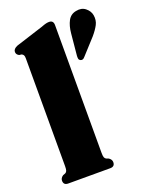

<svg xmlns="http://www.w3.org/2000/svg" viewBox="-143 -838 717 915"><g transform="rotate(-20 215.5 -381.0)"><path d="M240.5 -731V-82.5Q240.5 -66.5 243.2 -59.8Q246 -53 252 -50L264 -45.5Q278 -36 278 -22.5Q278 0 254.5 0H41.5Q18 0 18 -22.5Q18 -36 32 -45.5L44 -50Q50 -53 52.8 -59.8Q55.5 -66.5 55.5 -82.5V-629.5Q55.5 -641 52.5 -646Q49.5 -651 43 -654L31 -655.5Q17 -662.5 17 -676Q17 -691.5 39 -700.5L178.5 -745Q194 -751 202.5 -753Q211 -755 218.5 -755Q240.5 -755 240.5 -731ZM299 -667.5Q302.5 -705 316 -730Q329.5 -755 358 -760Q386.5 -766 406 -750.2Q425.5 -734.5 429.5 -712.5Q434 -686 422.8 -664.5Q411.5 -643 391 -619L319 -540Q308.5 -527 296 -533.5Q290 -537 289 -543.5Q288 -550 288.5 -557.5Z"/></g></svg>

Font: Fraunces 144pt S050 Black
Style: Regular
Weight: 900
Version: Version 1.000; ttfautohint (v1.8.3)